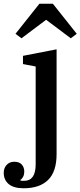

<svg xmlns="http://www.w3.org/2000/svg" viewBox="-83 -796 431 1028"><path d="M44 212Q-10 212 -36.5 189.5Q-63 167 -63 129Q-63 104 -47.5 87Q-32 70 -6 70Q20 70 33.5 85Q47 100 47 123Q47 138 41 150Q35 162 26 167V170Q31 172 36.5 172Q42 172 48 172Q77 172 92.5 150Q108 128 108 83V-440L40 -453V-497L220 -532V29Q220 123 174.5 167.5Q129 212 44 212ZM0 -615 128 -776H200L328 -615L296 -591L164 -690L32 -591Z"/></svg>

Font: IBM Plex Serif Medm
Style: Regular
Weight: 500
Designer: Mike Abbink, Paul van der Laan, Pieter van Rosmalen
Foundry: Bold Monday
Version: Version 3.001